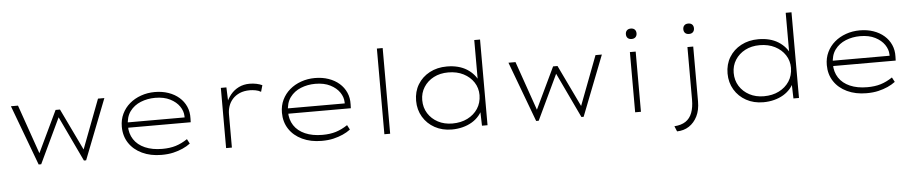

<svg xmlns="http://www.w3.org/2000/svg" viewBox="-48 -1099 7870 1652"><g transform="rotate(-5 3887.5 -272.5)"><path d="M247 0 53 -520H114L272 -67L249 -69L433 -455H471L656 -69L633 -67L805 -520H860L657 0H638L432 -435L477 -439L269 0Z M1308 10Q1214 10 1141 -24.5Q1068 -59 1028 -120Q988 -181 988 -261Q988 -322 1012 -372Q1036 -422 1078 -458Q1120 -494 1176.5 -514Q1233 -534 1296 -534Q1360 -534 1413.5 -515.5Q1467 -497 1505.5 -463.5Q1544 -430 1564.5 -384Q1585 -338 1583 -282L1582 -248H1030V-294H1555L1534 -283L1533 -307Q1532 -349 1504.5 -389.5Q1477 -430 1424 -457Q1371 -484 1295 -484Q1228 -484 1170 -460.5Q1112 -437 1076.5 -389Q1041 -341 1041 -264Q1041 -197 1074 -146.5Q1107 -96 1170 -68.5Q1233 -41 1319 -41Q1385 -41 1435.5 -56.5Q1486 -72 1537 -106L1558 -66Q1529 -44 1492 -27.5Q1455 -11 1410.5 -0.5Q1366 10 1308 10Z M1866 0V-520H1914L1919 -385L1904 -375Q1921 -421 1950.5 -457Q1980 -493 2021.5 -513.5Q2063 -534 2115 -534Q2146 -534 2174.5 -528Q2203 -522 2224 -512L2208 -456Q2187 -469 2160 -473.5Q2133 -478 2113 -478Q2062 -478 2025 -462Q1988 -446 1963.5 -419Q1939 -392 1927.5 -358Q1916 -324 1916 -289V0Z M2691 10Q2597 10 2524 -24.5Q2451 -59 2411 -120Q2371 -181 2371 -261Q2371 -322 2395 -372Q2419 -422 2461 -458Q2503 -494 2559.5 -514Q2616 -534 2679 -534Q2743 -534 2796.5 -515.5Q2850 -497 2888.5 -463.5Q2927 -430 2947.5 -384Q2968 -338 2966 -282L2965 -248H2413V-294H2938L2917 -283L2916 -307Q2915 -349 2887.5 -389.5Q2860 -430 2807 -457Q2754 -484 2678 -484Q2611 -484 2553 -460.5Q2495 -437 2459.5 -389Q2424 -341 2424 -264Q2424 -197 2457 -146.5Q2490 -96 2553 -68.5Q2616 -41 2702 -41Q2768 -41 2818.5 -56.5Q2869 -72 2920 -106L2941 -66Q2912 -44 2875 -27.5Q2838 -11 2793.5 -0.5Q2749 10 2691 10Z M3233 0V-740H3283V0Z M3816 10Q3733 10 3668.5 -25.5Q3604 -61 3567 -123Q3530 -185 3530 -263Q3530 -342 3567 -403Q3604 -464 3669.5 -499Q3735 -534 3819 -534Q3870 -534 3913 -523Q3956 -512 3990.5 -490.5Q4025 -469 4051 -438.5Q4077 -408 4093 -368L4074 -384V-740H4124V0H4076L4072 -145L4092 -157Q4078 -118 4052 -87Q4026 -56 3990 -34.5Q3954 -13 3909.5 -1.5Q3865 10 3816 10ZM3825 -41Q3899 -41 3955.5 -69.5Q4012 -98 4044.5 -147.5Q4077 -197 4078 -264Q4078 -326 4046 -375Q4014 -424 3957.5 -453Q3901 -482 3826 -482Q3755 -482 3700.5 -453.5Q3646 -425 3614.5 -375.5Q3583 -326 3583 -264Q3583 -199 3614.5 -149Q3646 -99 3700.5 -70Q3755 -41 3825 -41Z M4544 0 4350 -520H4411L4569 -67L4546 -69L4730 -455H4768L4953 -69L4930 -67L5102 -520H5157L4954 0H4935L4729 -435L4774 -439L4566 0Z M5399 0V-520H5449V0ZM5424 -631Q5402 -631 5390 -643Q5378 -655 5378 -676Q5378 -696 5390 -708.5Q5402 -721 5424 -721Q5446 -721 5458 -709Q5470 -697 5470 -676Q5470 -656 5458 -643.5Q5446 -631 5424 -631Z M5744 195 5725 149Q5785 145 5822.5 120Q5860 95 5878 48Q5896 1 5896 -66V-520H5946V-46Q5946 29 5919.5 82Q5893 135 5848 164.5Q5803 194 5744 195ZM5920 -631Q5898 -631 5886 -643Q5874 -655 5874 -676Q5874 -696 5886 -708.5Q5898 -721 5920 -721Q5942 -721 5954 -709Q5966 -697 5966 -676Q5966 -656 5954 -643.5Q5942 -631 5920 -631Z M6506 10Q6423 10 6358.5 -25.5Q6294 -61 6257 -123Q6220 -185 6220 -263Q6220 -342 6257 -403Q6294 -464 6359.5 -499Q6425 -534 6509 -534Q6560 -534 6603 -523Q6646 -512 6680.5 -490.5Q6715 -469 6741 -438.5Q6767 -408 6783 -368L6764 -384V-740H6814V0H6766L6762 -145L6782 -157Q6768 -118 6742 -87Q6716 -56 6680 -34.5Q6644 -13 6599.5 -1.5Q6555 10 6506 10ZM6515 -41Q6589 -41 6645.5 -69.5Q6702 -98 6734.5 -147.5Q6767 -197 6768 -264Q6768 -326 6736 -375Q6704 -424 6647.5 -453Q6591 -482 6516 -482Q6445 -482 6390.5 -453.5Q6336 -425 6304.5 -375.5Q6273 -326 6273 -264Q6273 -199 6304.5 -149Q6336 -99 6390.5 -70Q6445 -41 6515 -41Z M7397 10Q7303 10 7230 -24.5Q7157 -59 7117 -120Q7077 -181 7077 -261Q7077 -322 7101 -372Q7125 -422 7167 -458Q7209 -494 7265.5 -514Q7322 -534 7385 -534Q7449 -534 7502.5 -515.5Q7556 -497 7594.5 -463.5Q7633 -430 7653.5 -384Q7674 -338 7672 -282L7671 -248H7119V-294H7644L7623 -283L7622 -307Q7621 -349 7593.5 -389.5Q7566 -430 7513 -457Q7460 -484 7384 -484Q7317 -484 7259 -460.5Q7201 -437 7165.5 -389Q7130 -341 7130 -264Q7130 -197 7163 -146.5Q7196 -96 7259 -68.5Q7322 -41 7408 -41Q7474 -41 7524.5 -56.5Q7575 -72 7626 -106L7647 -66Q7618 -44 7581 -27.5Q7544 -11 7499.5 -0.5Q7455 10 7397 10Z"/></g></svg>

Font: Lexend Peta ExtraLight
Style: Regular
Weight: 250
Version: Version 1.007